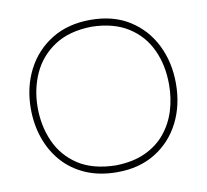

<svg xmlns="http://www.w3.org/2000/svg" viewBox="-81 -814 980 911"><g transform="rotate(-10 409.5 -358.0)"><path d="M413 9Q327 9 261 -19.8Q195 -48.5 150.2 -99.5Q105.5 -150.5 82.8 -216.8Q60 -283 60 -358Q60 -461.5 102.8 -544.8Q145.5 -628 224.2 -676.5Q303 -725 411 -725Q521 -725 598.8 -675.8Q676.5 -626.5 717.8 -543.2Q759 -460 759 -358Q759 -253 716.8 -170Q674.5 -87 596.8 -39Q519 9 413 9ZM411 -24Q494 -25.5 553.5 -53Q613 -80.5 651.2 -127.2Q689.5 -174 707.8 -233.5Q726 -293 726 -358Q726 -452.5 691 -527.2Q656 -602 586 -646Q516 -690 411 -692Q302.5 -690 232 -643.5Q161.5 -597 127.2 -521.8Q93 -446.5 93 -358Q93 -269 126.5 -193.8Q160 -118.5 230.2 -72.2Q300.5 -26 411 -24Z"/></g></svg>

Font: Commissioner Loud Thin
Style: Regular
Weight: 100
Designer: Kostas Bartsokas
Foundry: Kostas Bartsokas
Version: Version 1.000; ttfautohint (v1.8.3)